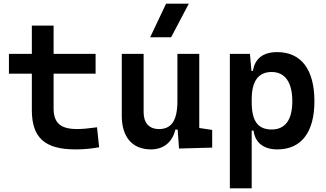

<svg xmlns="http://www.w3.org/2000/svg" viewBox="-20 -815 1798 1060"><path d="M396.5 9.8C443.8 9.8 483.4 5.9 527.3 -2L515.6 -112.3C470.7 -106.4 437 -102.5 406.2 -102.5C313.5 -102.5 275.9 -136.7 275.9 -217.3V-408.2H507.8V-517.6H275.9V-673.8H155.8V-517.6H29.3V-408.2H155.8V-207.5C155.8 -55.7 226.1 9.8 396.5 9.8Z M813.5 9.8C882.3 9.8 931.6 -29.3 948.2 -99.6H960.9L968.3 4.9L1151.4 0V-97.7L1080.1 -108.4V-517.6H959.5V-258.8C959.5 -146 924.8 -102.5 857.4 -102.5C804.2 -102.5 772.9 -135.7 772.9 -195.3V-517.6H652.3V-175.8C652.3 -57.6 710.9 9.8 813.5 9.8ZM809.1 -609.4H924.8L1022.5 -794.9H897Z M1249 224.6H1369.6V-93.8H1379.9C1388.7 -26.4 1436 9.8 1511.2 9.8C1642.6 9.8 1715.8 -83.5 1715.8 -256.3C1715.8 -431.2 1642.6 -527.3 1510.7 -527.3C1431.6 -527.3 1387.2 -491.2 1376.5 -423.8H1368.2L1359.9 -517.6H1249ZM1369.6 -251.5V-265.6C1369.6 -368.2 1406.7 -417.5 1480 -417.5C1553.7 -417.5 1593.8 -360.4 1593.8 -256.3C1593.8 -153.3 1554.7 -100.1 1480 -100.1C1402.3 -100.1 1369.6 -148.4 1369.6 -251.5Z"/></svg>

Font: Cascadia Code PL SemiBold
Style: Regular
Weight: 600
Monospace: yes
Designer: Aaron Bell
Foundry: Saja Typeworks
Version: Version 2404.023